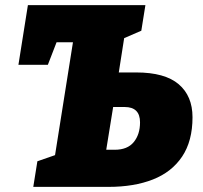

<svg xmlns="http://www.w3.org/2000/svg" viewBox="-20 -730 792 750"><path d="M110 0 126 -100 195 -124 265 -565H201L167 -477H52L89 -710H548L532 -610L465 -581L444 -447H512Q624 -447 678 -401Q732 -355 732 -272Q732 -179 691.5 -118.5Q651 -58 577.5 -29Q504 0 404 0ZM467 -312H422L395 -145H428Q478 -145 502.5 -175Q527 -205 527 -252Q527 -312 467 -312Z"/></svg>

Font: Bitter Black
Style: Italic
Weight: 900
Italic angle: -9°
Designer: Sol Matas, and Bitter project Authors
Foundry: Sol Matas
Version: Version 2.001